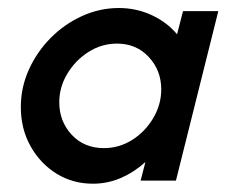

<svg xmlns="http://www.w3.org/2000/svg" viewBox="-20 -444 561 472"><path d="M208.3 7.6Q159 7.6 119.1 -17Q79.2 -41.7 55.2 -84.4Q31.2 -127.1 31.2 -180.6Q31.2 -229.2 51 -272.9Q70.8 -316.7 104.5 -350.7Q138.2 -384.7 181.6 -404.5Q225 -424.3 272.2 -424.3Q315.3 -424.3 352.8 -406.9Q390.3 -389.6 415.3 -359.7L429.9 -416.7H516.7L412.5 0H325.7L337.5 -45.8Q311.1 -21.5 278.1 -6.9Q245.1 7.6 208.3 7.6ZM235.4 -79.9Q272.9 -79.9 304.9 -100Q336.8 -120.1 356.6 -153.5Q376.4 -186.8 376.4 -224.3Q376.4 -270.8 345.8 -303.8Q315.3 -336.8 267.4 -336.8Q229.9 -336.8 197.6 -316.3Q165.3 -295.8 145.5 -262.8Q125.7 -229.9 125.7 -192.4Q125.7 -145.8 156.2 -112.8Q186.8 -79.9 235.4 -79.9Z"/></svg>

Font: Afacad Medium
Style: Italic
Weight: 500
Italic angle: -14°
Designer: Kristian Moeller
Foundry: Dicotype
Version: Version 1.000; ttfautohint (v1.8.4.7-5d5b)